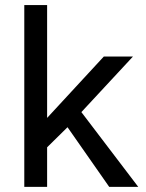

<svg xmlns="http://www.w3.org/2000/svg" viewBox="-20 -731 571 751"><path d="M386.2 -510 164.3 -269.8V-711.2H75V0H164.3V-154.8L244.1 -233.4L407.2 0H520.8L298.3 -292.5L500.2 -510Z"/></svg>

Font: Estedad-FD-VF Thin
Style: Regular
Weight: 100
Designer: Amin Abedi
Version: Version 5.0